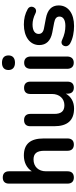

<svg xmlns="http://www.w3.org/2000/svg" viewBox="568 -1329 771 1947"><g transform="rotate(-90 953.5 -355.5)"><path d="M127 8C168 8 190 -15 190 -56V-275C190 -351 237 -401 310 -401C370 -401 398 -368 398 -292V-56C398 -15 421 8 461 8C501 8 523 -15 523 -56V-298C523 -433 467 -499 350 -499C282 -499 223 -471 190 -418V-650C190 -691 167 -713 127 -713C87 -713 65 -691 65 -650V-56C65 -15 87 8 127 8Z M827 10C893 10 946 -19 977 -73V-56C977 -15 999 8 1038 8C1078 8 1099 -15 1099 -56V-434C1099 -475 1076 -497 1036 -497C996 -497 974 -475 974 -434V-214C974 -138 927 -88 860 -88C799 -88 772 -121 772 -190V-434C772 -475 749 -497 709 -497C669 -497 647 -475 647 -434V-192C647 -58 705 10 827 10Z M1291 -589C1339 -589 1365 -613 1365 -655C1365 -698 1339 -721 1291 -721C1244 -721 1217 -698 1217 -655C1217 -613 1244 -589 1291 -589ZM1291 7C1332 7 1354 -18 1354 -61V-428C1354 -472 1331 -496 1291 -496C1251 -496 1229 -472 1229 -428V-61C1229 -18 1251 7 1291 7Z M1663 10C1789 10 1872 -48 1872 -146C1872 -218 1826 -260 1740 -276L1640 -295C1601 -302 1583 -321 1583 -349C1583 -386 1614 -411 1679 -411C1713 -411 1751 -402 1793 -381C1849 -353 1885 -432 1835 -460C1787 -487 1737 -499 1678 -499C1555 -499 1470 -438 1470 -343C1470 -272 1514 -227 1597 -211L1697 -192C1738 -184 1759 -168 1759 -138C1759 -102 1728 -78 1664 -78C1619 -78 1573 -87 1520 -112C1465 -138 1431 -62 1486 -30C1536 -1 1605 10 1663 10Z"/></g></svg>

Font: Nunito
Style: Bold
Weight: 700
Designer: Vernon Adams
Foundry: Vernon Adams
Version: Version 3.602